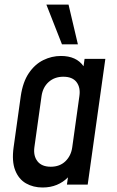

<svg xmlns="http://www.w3.org/2000/svg" viewBox="-20 -800 506 832"><path d="M164.5 12.5Q198.5 12.5 226.2 1Q254 -10.5 274.5 -31.5L270 0H360L436.5 -545H346.5L342 -513Q311 -557.5 244 -557.5Q204 -557.5 167.5 -539.5Q131 -521.5 105 -483.2Q79 -445 70 -383.5L39 -162Q30.5 -101 45.8 -62.2Q61 -23.5 92.5 -5.5Q124 12.5 164.5 12.5ZM200 -77.5Q161 -77.5 142.5 -101Q124 -124.5 129 -162L160 -383.5Q165.5 -422 191 -444.8Q216.5 -467.5 254.5 -467.5Q294 -467.5 311.8 -444Q329.5 -420.5 324 -383.5L293 -161.5Q288 -125 263.5 -101.2Q239 -77.5 200 -77.5ZM248.5 -608H317.5L277 -780H181Z"/></svg>

Font: Mohave Medium
Style: Italic
Weight: 500
Italic angle: -8°
Designer: Gumpita Rahayu
Foundry: Tokotype
Version: Version 2.002; ttfautohint (v1.8.3)